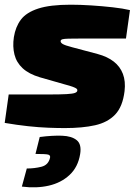

<svg xmlns="http://www.w3.org/2000/svg" viewBox="-23 -534 591 817"><path d="M278 -514Q318 -514 365 -511Q412 -508 456.5 -503Q501 -498 530 -491L513 -370Q464 -370 415 -370Q366 -370 322 -370Q287 -370 268.5 -369.5Q250 -369 243 -367Q236 -365 235 -360Q234 -353 243.5 -347Q253 -341 284 -333L393 -304Q434 -293 461 -272Q488 -251 500 -219.5Q512 -188 507 -146Q499 -80 467 -46.5Q435 -13 381.5 -1Q328 11 253 11Q222 11 182.5 9.5Q143 8 96.5 3Q50 -2 -3 -11L14 -132Q27 -132 55 -132Q83 -132 117 -132Q151 -132 182 -132Q234 -132 260 -133.5Q286 -135 295.5 -138.5Q305 -142 306 -148Q307 -153 303 -156.5Q299 -160 287 -164.5Q275 -169 252 -175L147 -205Q100 -219 73.5 -243.5Q47 -268 38.5 -302Q30 -336 36 -376Q43 -420 66 -450.5Q89 -481 139.5 -497.5Q190 -514 278 -514ZM146 49Q200 42 241 43.5Q282 45 303.5 62.5Q325 80 318 122Q309 177 273 210.5Q237 244 184.5 256Q132 268 70 260L91 183Q124 183 153.5 175.5Q183 168 190 137Q192 127 182.5 124Q173 121 128 121Z"/></svg>

Font: Exo 2 Black
Style: Italic
Weight: 900
Italic angle: -8°
Designer: Natanael Gama
Foundry: Natanael Gama
Version: Version 2.010